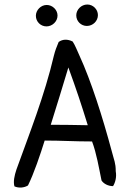

<svg xmlns="http://www.w3.org/2000/svg" viewBox="-20 -804 571 851"><path d="M493 -45C498 -18 490 7 481 21C459 21 439 10 430 -4C418 -62 408 -124 388 -177C309 -177 254 -181 178 -181C159 -120 130 -34 104 18C88 28 64 31 44 22C38 1 44 -26 53 -53C111 -214 177 -379 219 -558C224 -579 232 -599 240 -618C258 -631 280 -631 302 -620C314 -602 322 -579 332 -558C384 -445 435 -284 475 -135C486 -92 493 -82 493 -45ZM414 -737C414 -711 392 -689 365 -689C339 -689 318 -710 318 -736C318 -761 340 -784 367 -784C393 -784 414 -762 414 -737ZM369 -249C341 -340 318 -409 283 -505C261 -433 230 -329 205 -251C262 -251 311 -250 369 -249ZM235 -735C235 -709 212 -687 186 -687C160 -687 139 -708 139 -734C139 -759 161 -782 187 -782C213 -782 235 -760 235 -735Z"/></svg>

Font: Snowfall
Style: Rev
Weight: 400
Designer: Jasper
Foundry: Cannot Into Space Fonts
Version: Version 0.9